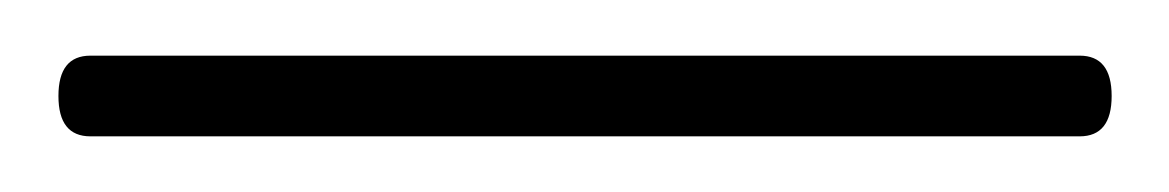

<svg xmlns="http://www.w3.org/2000/svg" viewBox="-20 89 420 69"><path d="M1 123.5Q1 109 12.5 109H368Q379.5 109 379.5 123.5Q379.5 138 368 138H12.5Q1 138 1 123.5Z"/></svg>

Font: Fraunces 72pt SuperSoft Thin
Style: Regular
Weight: 100
Version: Version 1.000;[b76b70a41]